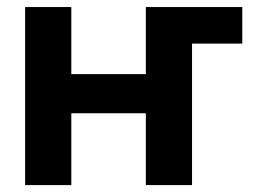

<svg xmlns="http://www.w3.org/2000/svg" viewBox="-20 -536 741 556"><path d="M488.8 -409.7V-515.6H681.6V-409.7ZM438.5 -321.3V-208H149.9V-321.3ZM186.5 -515.6V0H52.7V-515.6ZM536.1 -515.6V0H402.3V-515.6Z"/></svg>

Font: Inter Cardless Display
Style: Bold
Weight: 700
Designer: Rasmus Andersson
Foundry: rsms
Version: Version 4.001;git-9221beed3